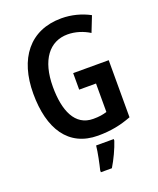

<svg xmlns="http://www.w3.org/2000/svg" viewBox="-169 -891 945 1147"><g transform="rotate(-20 303.5 -317.5)"><path d="M317 -458V-353H424V-172C398 -164 375 -160 337 -160C221 -160 175 -271 175 -422C175 -593 249 -687 364 -687C413 -687 462 -671 502 -646L541 -745C489 -773 427 -790 362 -790C160 -790 51 -645 51 -424C51 -200 142 -56 330 -56C410 -56 475 -69 543 -95V-458ZM410 5V-5H298C294 37 279 107 270 143V155H340C368 109 395 51 410 5Z"/></g></svg>

Font: Noto Sans Malayalam UI Condensed SemiBold
Style: Regular
Weight: 600
Width: 3
Designer: Jelle Bosma - Monotype Design Team
Foundry: Monotype Imaging Inc.
Version: Version 2.104